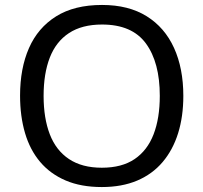

<svg xmlns="http://www.w3.org/2000/svg" viewBox="-20 -745 821 775"><path d="M720 -358Q720 -275 699 -207.5Q678 -140 636.5 -91Q595 -42 533.5 -16Q472 10 391 10Q307 10 245 -16.5Q183 -43 142 -91.5Q101 -140 81 -208Q61 -276 61 -359Q61 -469 97 -551Q133 -633 206.5 -679Q280 -725 392 -725Q499 -725 572 -679.5Q645 -634 682.5 -551.5Q720 -469 720 -358ZM156 -358Q156 -268 181 -203Q206 -138 258.5 -103Q311 -68 391 -68Q472 -68 523.5 -103Q575 -138 600 -203Q625 -268 625 -358Q625 -493 569 -569.5Q513 -646 392 -646Q311 -646 258.5 -611.5Q206 -577 181 -512.5Q156 -448 156 -358Z"/></svg>

Font: Noto Sans Thai
Style: Regular
Weight: 400
Designer: Monotype Design Team
Foundry: Monotype Imaging Inc.
Version: Version 2.001